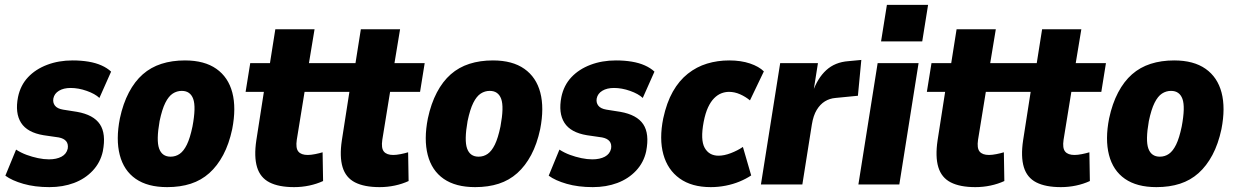

<svg xmlns="http://www.w3.org/2000/svg" viewBox="-20 -757 5066 788"><path d="M183 11Q123 11 76 -2.5Q29 -16 2 -36L46 -143Q66 -130 89 -121.5Q112 -113 136 -108Q160 -103 181 -103Q212 -103 232.5 -114Q253 -125 258 -147Q261 -166 251.5 -177.5Q242 -189 221 -193L159 -202Q92 -213 66.5 -253Q41 -293 54 -359Q64 -407 95 -440Q126 -473 173.5 -491Q221 -509 278 -509Q313 -509 343 -504Q373 -499 396.5 -488.5Q420 -478 436 -463L388 -355Q370 -372 336 -384Q302 -396 270 -396Q241 -396 222 -384.5Q203 -373 199 -353Q196 -336 205.5 -323.5Q215 -311 239 -307L296 -298Q364 -286 390 -247Q416 -208 402 -136Q392 -90 360.5 -56.5Q329 -23 283.5 -6Q238 11 183 11Z M666 11Q586 11 537 -23Q488 -57 471.5 -121Q455 -185 472 -271Q485 -332 509 -377.5Q533 -423 566 -452Q599 -481 642.5 -495Q686 -509 739 -509Q819 -509 868 -474.5Q917 -440 933.5 -377Q950 -314 933 -227Q920 -166 896 -121Q872 -76 839 -46.5Q806 -17 763 -3Q720 11 666 11ZM680 -114Q701 -114 717.5 -125.5Q734 -137 747 -163.5Q760 -190 770 -238Q785 -318 773 -351Q761 -384 726 -384Q706 -384 689 -373Q672 -362 658.5 -335Q645 -308 635 -260Q621 -181 633 -147.5Q645 -114 680 -114Z M1187 11Q1124 11 1086 -8.5Q1048 -28 1035 -71Q1022 -114 1032 -181L1063 -380H988L1007 -498H1088L1110 -637H1271L1248 -498H1372L1353 -380H1230L1198 -183Q1193 -149 1204.5 -135Q1216 -121 1243 -121Q1256 -121 1273.5 -124.5Q1291 -128 1304 -132L1306 -14Q1280 -2 1249.5 4.5Q1219 11 1187 11Z M1538 11Q1475 11 1437 -8.5Q1399 -28 1386 -71Q1373 -114 1383 -181L1414 -380H1339L1358 -498H1439L1461 -637H1622L1599 -498H1723L1704 -380H1581L1549 -183Q1544 -149 1555.5 -135Q1567 -121 1594 -121Q1607 -121 1624.5 -124.5Q1642 -128 1655 -132L1657 -14Q1631 -2 1600.5 4.5Q1570 11 1538 11Z M1930 11Q1850 11 1801 -23Q1752 -57 1735.5 -121Q1719 -185 1736 -271Q1749 -332 1773 -377.5Q1797 -423 1830 -452Q1863 -481 1906.5 -495Q1950 -509 2003 -509Q2083 -509 2132 -474.5Q2181 -440 2197.5 -377Q2214 -314 2197 -227Q2184 -166 2160 -121Q2136 -76 2103 -46.5Q2070 -17 2027 -3Q1984 11 1930 11ZM1944 -114Q1965 -114 1981.5 -125.5Q1998 -137 2011 -163.5Q2024 -190 2034 -238Q2049 -318 2037 -351Q2025 -384 1990 -384Q1970 -384 1953 -373Q1936 -362 1922.5 -335Q1909 -308 1899 -260Q1885 -181 1897 -147.5Q1909 -114 1944 -114Z M2413 11Q2353 11 2306 -2.5Q2259 -16 2232 -36L2276 -143Q2296 -130 2319 -121.5Q2342 -113 2366 -108Q2390 -103 2411 -103Q2442 -103 2462.5 -114Q2483 -125 2488 -147Q2491 -166 2481.5 -177.5Q2472 -189 2451 -193L2389 -202Q2322 -213 2296.5 -253Q2271 -293 2284 -359Q2294 -407 2325 -440Q2356 -473 2403.5 -491Q2451 -509 2508 -509Q2543 -509 2573 -504Q2603 -499 2626.5 -488.5Q2650 -478 2666 -463L2618 -355Q2600 -372 2566 -384Q2532 -396 2500 -396Q2471 -396 2452 -384.5Q2433 -373 2429 -353Q2426 -336 2435.5 -323.5Q2445 -311 2469 -307L2526 -298Q2594 -286 2620 -247Q2646 -208 2632 -136Q2622 -90 2590.5 -56.5Q2559 -23 2513.5 -6Q2468 11 2413 11Z M2897 11Q2819 11 2769.5 -24.5Q2720 -60 2702.5 -123.5Q2685 -187 2702 -271Q2716 -336 2741.5 -381Q2767 -426 2803 -454.5Q2839 -483 2882 -496Q2925 -509 2973 -509Q3021 -509 3058 -496.5Q3095 -484 3115 -464L3058 -345Q3040 -360 3017.5 -370Q2995 -380 2972 -380Q2956 -380 2940.5 -374Q2925 -368 2911 -354Q2897 -340 2886 -316.5Q2875 -293 2868 -257Q2854 -183 2872 -150.5Q2890 -118 2929 -118Q2952 -118 2979.5 -128.5Q3007 -139 3029 -154L3063 -37Q3042 -23 3015.5 -12Q2989 -1 2958.5 5Q2928 11 2897 11Z M3103 0 3182 -498H3337L3318 -378H3315Q3335 -436 3371 -469Q3407 -502 3462 -506L3515 -511L3501 -364L3409 -355Q3385 -353 3365.5 -341Q3346 -329 3332 -306Q3318 -283 3312 -246L3273 0Z M3596 -587 3620 -737H3789L3765 -587ZM3503 0 3582 -498H3750L3671 0Z M3983 11Q3920 11 3882 -8.5Q3844 -28 3831 -71Q3818 -114 3828 -181L3859 -380H3784L3803 -498H3884L3906 -637H4067L4044 -498H4168L4149 -380H4026L3994 -183Q3989 -149 4000.5 -135Q4012 -121 4039 -121Q4052 -121 4069.5 -124.5Q4087 -128 4100 -132L4102 -14Q4076 -2 4045.5 4.5Q4015 11 3983 11Z M4334 11Q4271 11 4233 -8.5Q4195 -28 4182 -71Q4169 -114 4179 -181L4210 -380H4135L4154 -498H4235L4257 -637H4418L4395 -498H4519L4500 -380H4377L4345 -183Q4340 -149 4351.5 -135Q4363 -121 4390 -121Q4403 -121 4420.5 -124.5Q4438 -128 4451 -132L4453 -14Q4427 -2 4396.5 4.5Q4366 11 4334 11Z M4726 11Q4646 11 4597 -23Q4548 -57 4531.5 -121Q4515 -185 4532 -271Q4545 -332 4569 -377.5Q4593 -423 4626 -452Q4659 -481 4702.5 -495Q4746 -509 4799 -509Q4879 -509 4928 -474.5Q4977 -440 4993.5 -377Q5010 -314 4993 -227Q4980 -166 4956 -121Q4932 -76 4899 -46.5Q4866 -17 4823 -3Q4780 11 4726 11ZM4740 -114Q4761 -114 4777.5 -125.5Q4794 -137 4807 -163.5Q4820 -190 4830 -238Q4845 -318 4833 -351Q4821 -384 4786 -384Q4766 -384 4749 -373Q4732 -362 4718.5 -335Q4705 -308 4695 -260Q4681 -181 4693 -147.5Q4705 -114 4740 -114Z"/></svg>

Font: Nunito Sans 10pt Condensed Black
Style: Italic
Weight: 900
Width: 3
Italic angle: -9°
Designer: Vernon Adams
Foundry: Vernon Adams
Version: Version 3.101;gftools[0.9.27]